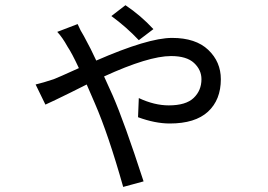

<svg xmlns="http://www.w3.org/2000/svg" viewBox="-20 -653 1040 745"><path d="M575.2 -540 518.6 -497.1Q470.7 -547.9 412.1 -590.8L466.8 -632.8Q526.4 -592.8 575.2 -540ZM202.1 -529.3 281.2 -559.6Q292 -534.2 305.7 -512.7Q334 -460.9 353.5 -418Q554.7 -505.9 647.5 -505.9Q739.3 -505.9 788.1 -459.5Q836.9 -413.1 836.9 -345.7Q836.9 -265.6 787.1 -219.7Q737.3 -173.8 638.7 -173.8Q582 -173.8 515.6 -198.2L518.6 -272.5Q579.1 -244.1 634.8 -244.1Q701.2 -244.1 731.4 -272.9Q761.7 -301.8 761.7 -345.7Q761.7 -381.8 732.9 -408.7Q704.1 -435.5 643.6 -435.5Q556.6 -435.5 383.8 -356.4Q388.7 -344.7 400.4 -319.8Q412.1 -294.9 417 -283.2Q461.9 -180.7 537.1 50.8L458 72.3Q400.4 -131.8 347.7 -252.9L316.4 -325.2Q291 -312.5 254.9 -294.4Q218.8 -276.4 194.8 -265.1Q170.9 -253.9 156.2 -247.1L118.2 -325.2Q147.5 -332 188.5 -345.7Q202.1 -350.6 286.1 -388.7Q258.8 -447.3 242.2 -471.7Q221.7 -508.8 202.1 -529.3Z"/></svg>

Font: Gen Shin Gothic Regular
Style: Regular
Weight: 400
Designer: [Source Han Sans]
Ryoko NISHIZUKA  (kana & ideographs); Paul D. Hunt (Latin, Greek & Cyrillic); Wenlong ZHANG  (bopomofo
Version: Version 1.002.20150607